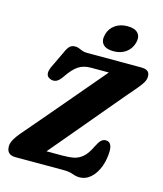

<svg xmlns="http://www.w3.org/2000/svg" viewBox="-133 -1011 959 1127"><g transform="rotate(15 346.5 -448.0)"><path d="M356 0H64Q10 0 10 -51.5Q10 -72.5 23.2 -95.2Q36.5 -118 54.5 -139Q74.5 -162.5 112.8 -207.2Q151 -252 198.8 -308Q246.5 -364 296.2 -422.8Q346 -481.5 390.2 -533.8Q434.5 -586 465 -622H356Q312 -622 280.8 -601.8Q249.5 -581.5 214 -528.5Q194 -499.5 176 -494Q158 -488.5 141 -496.5Q105.5 -512 130 -566L176.5 -663.5Q190.5 -696 203 -707.2Q215.5 -718.5 236 -718.5Q249 -718.5 259.2 -714Q269.5 -709.5 281.8 -704.8Q294 -700 313.5 -700H638Q667 -700 680 -690.2Q693 -680.5 693 -657.5Q693 -637.5 678.5 -615.5Q664 -593.5 642 -568.5Q628 -552.5 593.5 -511.8Q559 -471 512.5 -415.5Q466 -360 414.8 -299Q363.5 -238 315.5 -180.8Q267.5 -123.5 231 -80.5H327Q366.5 -80.5 396.2 -86.2Q426 -92 450.8 -113.8Q475.5 -135.5 498.5 -184Q512 -211.5 524 -222.2Q536 -233 550.5 -233Q570.5 -233 579.8 -218.5Q589 -204 589 -178.5Q588.5 -127.5 572 -82.8Q555.5 -38 525.5 -10.5Q495.5 17 456.5 17Q439 17 427 12.8Q415 8.5 399.5 4.2Q384 0 356 0ZM458 -749.5Q413.5 -749.5 394.2 -771.2Q375 -793 385.5 -832Q395.5 -869.5 426.5 -891.2Q457.5 -913 501.5 -913Q546.5 -913 565.5 -891.2Q584.5 -869.5 574.5 -832Q564 -794 533.5 -771.8Q503 -749.5 458 -749.5Z"/></g></svg>

Font: Fraunces 72pt SuperSoft
Style: Bold Italic
Weight: 700
Italic angle: -16°
Version: Version 1.000;[0bf87f6ff]